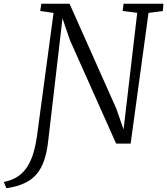

<svg xmlns="http://www.w3.org/2000/svg" viewBox="-121 -763 888 1020"><path d="M-87 237 -101 203.5Q-56 195 -25.2 173.8Q5.5 152.5 25.5 120.2Q45.5 88 57.5 46.2Q69.5 4.5 76 -44.5L163.5 -694.5L92.5 -704.5L98.5 -743H248.5L496 -188L535.5 -75.5L608 -695L530.5 -704.5L535.5 -743H747L744 -704.5L668 -694.5L573 0H496L250 -551L211 -665.5L135 -13.5Q128.5 44 114 87.5Q99.5 131 74 161.5Q48.5 192 9 210.2Q-30.5 228.5 -87 237Z"/></svg>

Font: Merriweather 28pt Light
Style: Italic
Weight: 300
Italic angle: -7.8°
Version: Version 2.101